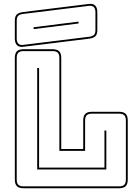

<svg xmlns="http://www.w3.org/2000/svg" viewBox="-20 -992 735 1022"><path d="M105 10Q81 10 70 -1Q59 -12 59 -36V-684Q59 -708 70 -719Q81 -730 105 -730H260Q284 -730 295 -719Q306 -708 306 -684V-199H423V-351Q423 -375 434 -386Q445 -397 469 -397H614Q638 -397 649 -386Q660 -375 660 -351V-36Q660 -12 649 -1Q638 10 614 10ZM614 0Q633 0 641.5 -8.5Q650 -17 650 -36V-351Q650 -370 641.5 -378.5Q633 -387 614 -387H469Q450 -387 441.5 -378.5Q433 -370 433 -351V-189H296V-684Q296 -703 287.5 -711.5Q279 -720 260 -720H105Q86 -720 77.5 -711.5Q69 -703 69 -684V-36Q69 -17 77.5 -8.5Q86 0 105 0ZM178 -90V-630H188V-100H536V-297H546V-90ZM104 -743Q82 -740 70.5 -751.5Q59 -763 59 -786V-882Q59 -905 69.5 -915Q80 -925 104 -928L453 -971Q475 -974 486.5 -962.5Q498 -951 498 -928V-832Q498 -809 487.5 -799Q477 -789 453 -786ZM452 -796Q471 -798 479.5 -805.5Q488 -813 488 -832V-928Q488 -945 479.5 -954Q471 -963 454 -961L105 -918Q86 -916 77.5 -908.5Q69 -901 69 -882V-786Q69 -769 77.5 -760Q86 -751 103 -753ZM159 -847 398 -877V-867L159 -837Z"/></svg>

Font: Bungee Outline
Style: Regular
Weight: 400
Designer: David Jonathan Ross
Foundry: David Jonathan Ross
Version: Version 1.000;PS 1.0;hotconv 1.0.72;makeotf.lib2.5.5900